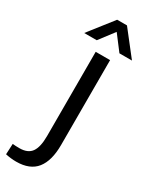

<svg xmlns="http://www.w3.org/2000/svg" viewBox="-276 -744 774 982"><g transform="rotate(30 111.0 -253.5)"><path d="M0 0ZM-48 183 -45 120Q-29 122 -5 122Q45 122 66 92Q87 62 87 -2V-500H172V1Q172 94 134 142Q96 190 15 190Q-16 190 -48 183ZM100 -697H158L270 -554H196L129 -642L62 -554H-12Z"/></g></svg>

Font: Sarabun
Style: Regular
Weight: 400
Designer: Suppakit Chalermlarp | Katatrad Co.,Ltd.
Foundry: Cadson Demak Co.,Ltd.
Version: Version 1.000; ttfautohint (v1.6)